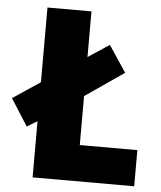

<svg xmlns="http://www.w3.org/2000/svg" viewBox="-71 -759 674 804"><g transform="rotate(5 266.5 -357.0)"><path d="M96 0V-236L53 -210L-19 -323L96 -400V-714H281V-522L370 -581L444 -470L281 -358V-152H523V0Z"/></g></svg>

Font: Noto Sans Lao UI SemCond Blk
Style: Regular
Weight: 900
Width: 4
Designer: Monotype Design Team
Foundry: Monotype Imaging Inc.
Version: Version 2.000; ttfautohint (v1.8.4.7-5d5b)